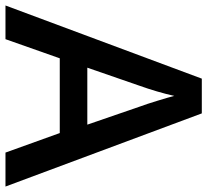

<svg xmlns="http://www.w3.org/2000/svg" viewBox="-48 -709 757 701"><g transform="rotate(90 330.5 -358.5)"><path d="M537.1 0 465.8 -198.2H192.9L123 0H0L267.1 -716.8H394L661.1 0ZM435.1 -298.8 368.2 -493.2Q360.8 -512.7 347.9 -554.7Q335 -596.7 330.1 -616.2Q316.9 -556.2 291.5 -484.9L227.1 -298.8Z"/></g></svg>

Font: f1_31487          
Style: Regular
Weight: 600
Foundry: Ascender Corporation
Version: Version 1.10